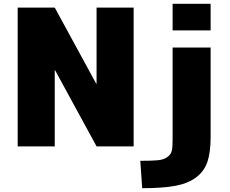

<svg xmlns="http://www.w3.org/2000/svg" viewBox="-20 -770 1211 1010"><path d="M486 -330H488V-730H683V0H488L270 -400H268V0H73V-730H268ZM888 -610V-750H1088V-610ZM888 -34V-520H1088V-50Q1088 30 1071.5 80Q1055 130 1012.5 162.5Q970 195 902.5 207.5Q835 220 728 220L718 76Q779 76 810 73Q841 70 860 56.5Q879 43 883.5 24Q888 5 888 -34Z"/></svg>

Font: M PLUS 1p Black
Style: Regular
Weight: 900
Version: Version 1.061